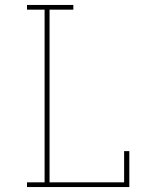

<svg xmlns="http://www.w3.org/2000/svg" viewBox="-20 -755 640 775"><path d="M89 0V-19H160V-716H89V-735H276V-716H180V-19H481V-145H502V0Z"/></svg>

Font: Iosevka Slab Thin Extended
Style: Regular
Weight: 100
Width: 7
Monospace: yes
Designer: Belleve Invis
Foundry: Belleve Invis
Version: Version 11.1.1; ttfautohint (v1.8.3)